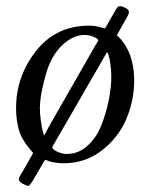

<svg xmlns="http://www.w3.org/2000/svg" viewBox="-20 -518 486 621"><path d="M32 -169Q32 -271 96.5 -353Q161 -435 268 -435Q282 -435 294 -432.5Q306 -430 312 -428L319 -426Q320 -426 326 -437L356 -489Q361 -498 368 -498Q375 -498 386 -492.5Q397 -487 397 -478Q397 -472 383 -449L358 -404L364 -398Q370 -393 378 -382Q386 -371 394 -355.5Q402 -340 408 -314Q414 -288 414 -258Q414 -193 388.5 -133Q363 -73 309.5 -31.5Q256 10 186 10Q176 10 166.5 9Q157 8 150 6.5Q143 5 138 3Q133 1 130 0L126 -1L119 10L91 58Q77 83 71 83Q65 83 53 76Q41 69 41 62Q41 58 43 54L71 6Q87 -22 87 -23Q87 -24 81.5 -30Q76 -36 68 -46.5Q60 -57 51.5 -72Q43 -87 37.5 -113Q32 -139 32 -169ZM109 -168Q109 -150 112 -128Q115 -106 118.5 -93Q122 -80 123 -80Q131 -96 139 -110L289 -372Q291 -375 293.5 -379Q296 -383 297 -385Q298 -387 298 -388Q298 -390 292.5 -394Q287 -398 276 -401.5Q265 -405 254 -405Q216 -405 181 -371.5Q146 -338 129 -280Q109 -210 109 -168ZM149 -42Q149 -35 165 -27.5Q181 -20 196 -20Q234 -20 263.5 -47Q293 -74 308.5 -114.5Q324 -155 332 -195.5Q340 -236 340 -270Q340 -292 337 -311.5Q334 -331 331 -340Q328 -349 327 -349Q326 -349 322 -342L166 -72Q149 -43 149 -42Z"/></svg>

Font: OFL Sorts Mill Goudy TT
Style: Italic
Weight: 500
Italic angle: -6°
Version: Version 003.000